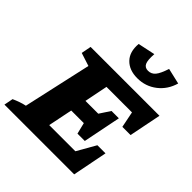

<svg xmlns="http://www.w3.org/2000/svg" viewBox="-276 -1078 1240 1240"><g transform="rotate(45 344.5 -457.5)"><path d="M-35 0 -23 -62Q-1 -72 21.5 -80Q44 -88 68 -93L172 -560L82 -589L95 -657H724L680 -437H605L583 -547H350L318 -387H435L483 -460H550L498 -201H431L412 -278H297L263 -111H502L575 -239H649L602 0ZM451 -727Q377 -727 335.5 -770Q294 -813 301 -890L419 -915Q415 -856 426 -833Q437 -810 466 -810Q496 -810 515.5 -833Q535 -856 554 -915L662 -890Q641 -816 583.5 -771.5Q526 -727 451 -727Z"/></g></svg>

Font: Piazzolla ExtraBold
Style: Italic
Weight: 800
Italic angle: -11.3°
Designer: Juan Pablo del Peral
Foundry: Huerta Tipografica
Version: Version 1.330